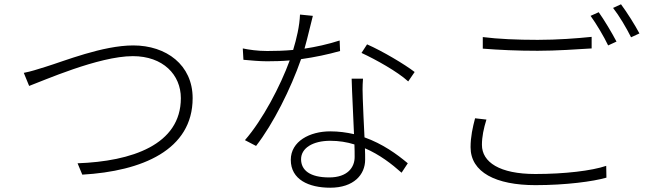

<svg xmlns="http://www.w3.org/2000/svg" viewBox="-20 -846 3040 896"><path d="M91 -506 116 -445C179 -468 440 -584 600 -584C741 -584 824 -497 824 -388C824 -170 594 -93 342 -84L364 -31C643 -47 879 -146 879 -388C879 -543 756 -634 602 -634C459 -634 280 -561 192 -534C153 -522 127 -513 91 -506Z M1565 -657C1509 -639 1454 -627 1401 -619C1417 -675 1430 -735 1440 -772L1380 -778C1378 -725 1364 -665 1348 -613C1305 -609 1265 -608 1227 -608C1181 -608 1142 -614 1113 -620L1116 -567C1149 -564 1191 -560 1226 -560C1261 -560 1297 -561 1332 -564C1288 -444 1206 -287 1123 -192L1175 -165C1255 -268 1337 -432 1385 -570C1449 -579 1511 -592 1567 -608ZM1635 -113C1635 -66 1603 -18 1516 -18C1426 -18 1385 -52 1385 -103C1385 -155 1440 -189 1521 -189C1561 -189 1599 -183 1634 -172C1635 -150 1635 -130 1635 -113ZM1621 -479C1623 -404 1629 -303 1632 -220C1597 -228 1560 -233 1521 -233C1426 -233 1337 -187 1337 -100C1337 -8 1421 30 1521 30C1631 30 1684 -31 1684 -101C1684 -116 1684 -134 1683 -154C1751 -125 1808 -81 1854 -40L1883 -84C1832 -127 1765 -175 1681 -205C1678 -271 1674 -343 1673 -385C1672 -417 1671 -438 1674 -479ZM1667 -599C1732 -569 1835 -512 1885 -466L1915 -510C1870 -545 1764 -608 1693 -639Z M2774 -789 2736 -772C2763 -735 2799 -674 2818 -634L2857 -652C2835 -694 2799 -754 2774 -789ZM2878 -826 2841 -809C2870 -772 2903 -716 2925 -672L2964 -690C2944 -728 2905 -790 2878 -826ZM2233 -619C2310 -613 2393 -609 2489 -609C2577 -609 2676 -616 2741 -620V-674C2673 -667 2582 -660 2489 -660C2393 -660 2304 -664 2233 -673V-619ZM2197 -294C2186 -252 2176 -208 2176 -159C2176 -42 2294 18 2479 18C2620 18 2748 1 2810 -17L2809 -72C2741 -49 2615 -34 2478 -34C2312 -34 2229 -89 2229 -170C2229 -208 2237 -246 2250 -288L2197 -294Z"/></svg>

Font: Noto Sans T Chinese Light
Style: Regular
Weight: 300
Designer: Ryoko NISHIZUKA (kana & ideographs); Paul D. Hunt (Latin, Greek & Cyrillic); Wenlong ZHANG (bopomofo); Sandoll Communica
Foundry: Adobe Systems Incorporated
Version: Version 1.000;PS 1;hotconv 1.0.78;makeotf.lib2.5.61930